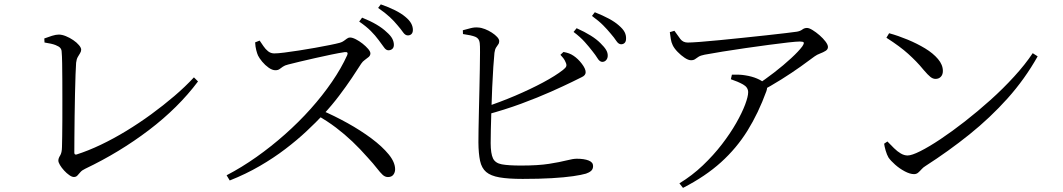

<svg xmlns="http://www.w3.org/2000/svg" viewBox="-20 -838 4970 898"><path d="M187.2 -658.1Q204.8 -664.8 223.3 -670.6Q241.8 -676.3 254.8 -676.3Q269.9 -676.3 288.1 -668.9Q306.2 -661.6 322.7 -650.3Q339.2 -639.1 349.4 -626.8Q359.7 -614.6 359.7 -605.5Q359.7 -597.6 354.6 -589.4Q349.4 -581.3 343.7 -571.2Q338 -561.2 336 -544.6Q334.8 -528 333.3 -489.2Q331.9 -450.4 330.8 -399.6Q329.7 -348.7 329 -295.7Q328.4 -242.6 328 -197.3Q327.6 -152 327.6 -124.3Q327.6 -113 337.9 -115.4Q392.3 -132.7 451.6 -161Q510.8 -189.2 570.6 -225.6Q630.4 -262 687.3 -303.5Q744.2 -345.1 795.4 -388.8Q846.6 -432.5 887 -476.2L906.1 -457.1Q813.8 -333.9 676.4 -229.5Q538.9 -125.1 378.7 -48.8Q363.2 -41.6 355.7 -32.5Q348.2 -23.5 341.9 -16.9Q335.7 -10.2 325.4 -10.2Q316.5 -10.2 304 -19Q291.4 -27.8 279.8 -40.5Q268.1 -53.3 260.5 -66.1Q252.9 -78.9 252.9 -87Q252.9 -97.6 261.3 -110.7Q269.6 -123.9 269.9 -150.8Q270.3 -166.3 270.9 -199.6Q271.5 -232.9 271.6 -277Q271.7 -321.2 271.7 -368.7Q271.7 -416.2 271.5 -461.4Q271.3 -506.6 270.7 -542.1Q270.1 -577.6 268.3 -596.6Q268.1 -605.8 262.3 -613.2Q256.5 -620.7 239.7 -627.3Q222.9 -633.9 188.2 -639.2Z M1750.8 -650.8Q1735.5 -671.8 1714.3 -693.1Q1693.1 -714.4 1660 -737.1L1673.6 -755.5Q1712 -740.1 1740.9 -723.1Q1769.7 -706 1787.6 -688.6Q1806.5 -672.4 1814.4 -657.7Q1822.2 -643 1822.2 -628.2Q1822.2 -616 1815 -609.4Q1807.7 -602.8 1796.6 -602.8Q1785.2 -602.8 1775.5 -617.2Q1765.8 -631.5 1750.8 -650.8ZM1838.7 -720.4Q1823.6 -739 1803.1 -758.1Q1782.6 -777.3 1748.5 -801L1761 -817.6Q1798.9 -804.5 1827.8 -789.9Q1856.7 -775.3 1874.8 -760.1Q1894.6 -744 1902.8 -728.9Q1911.1 -713.8 1911.1 -698.1Q1911.1 -685.7 1904.7 -679Q1898.2 -672.4 1887.4 -672.4Q1875.3 -672.4 1865.2 -686.9Q1855.1 -701.4 1838.7 -720.4ZM1173.3 -639.8 1194.4 -648.2Q1202.6 -636.4 1212.1 -622.2Q1221.6 -608 1234 -598.1Q1246.5 -588.2 1262.7 -588.2Q1279.4 -588.2 1310.1 -592.1Q1340.8 -596 1378.4 -601.8Q1416.1 -607.6 1453.8 -614.4Q1491.6 -621.2 1522.6 -627.4Q1553.6 -633.6 1569.8 -638.1Q1580.6 -641.1 1588.2 -646.8Q1595.7 -652.5 1602.8 -657.5Q1609.8 -662.6 1617.1 -662.6Q1628 -662.6 1644.1 -654.4Q1660.3 -646.2 1675.8 -633.9Q1691.3 -621.6 1701.9 -609.2Q1712.4 -596.7 1712.4 -588.3Q1712.4 -578.6 1704.4 -571.6Q1696.3 -564.6 1686.2 -557.6Q1676.1 -550.6 1669.4 -540.2Q1651.9 -512.6 1625.5 -473.2Q1599 -433.7 1565.6 -389.6Q1532.3 -345.6 1493.3 -303.5Q1458.6 -266.3 1414 -224.6Q1369.5 -182.8 1314.7 -141.1Q1260 -99.3 1194.8 -61.5Q1129.7 -23.6 1054.5 6.1L1039.8 -18.2Q1110.8 -55.2 1179.7 -103.9Q1248.6 -152.6 1313 -209.7Q1377.4 -266.7 1433.1 -329Q1488.7 -391.2 1532.6 -455.3Q1576.6 -519.4 1604.1 -580.4Q1610.6 -596.6 1592.3 -594.3Q1566 -590.3 1528.9 -582.6Q1491.9 -574.9 1453.4 -566.2Q1414.9 -557.5 1381.3 -549.5Q1347.6 -541.5 1327.3 -536.1Q1311.8 -532.4 1303 -526.1Q1294.2 -519.7 1287 -514.6Q1279.8 -509.5 1267.8 -509.5Q1253.6 -509.5 1236.7 -521.3Q1219.9 -533.1 1206.3 -549.5Q1192.8 -565.9 1186.8 -578.2Q1182.5 -587.7 1178.5 -603.4Q1174.4 -619 1173.3 -639.8ZM1461.2 -299.9 1480.7 -323.5Q1543.8 -296.5 1605.4 -262.3Q1666.9 -228.1 1717.4 -190.5Q1767.8 -152.8 1797.9 -116Q1828 -79.2 1828 -46.2Q1828 -31.8 1819.7 -20.8Q1811.5 -9.9 1794.4 -9.9Q1780.9 -9.9 1769.5 -20.5Q1758.1 -31.2 1742.4 -51.5Q1726.8 -71.8 1699.7 -101.3Q1664.5 -141.3 1628.3 -175.8Q1592.1 -210.2 1551.6 -241Q1511.2 -271.8 1461.2 -299.9Z M2751 -598.3Q2735.6 -618.5 2714.8 -641.8Q2694.1 -665 2662.6 -688.6L2676.9 -706.1Q2714.6 -689.2 2742.6 -671.7Q2770.6 -654.3 2788.5 -636Q2806.7 -618.3 2814.9 -604.4Q2823.2 -590.5 2822.4 -575.7Q2821.6 -563.4 2814 -555.7Q2806.3 -547.9 2795.2 -548.7Q2783.8 -550.3 2774.9 -565Q2765.9 -579.7 2751 -598.3ZM2836.5 -680.5Q2820.6 -699.9 2801.3 -719.4Q2782 -739 2748.7 -763.5L2762 -780.8Q2799.1 -766.1 2827.6 -750.8Q2856.1 -735.4 2874.1 -719.4Q2893.9 -702.5 2901.4 -687.8Q2908.9 -673.1 2908.1 -656.7Q2908.1 -644.2 2901.7 -637.5Q2895.3 -630.9 2884.4 -630.9Q2872.3 -631.7 2862.6 -646.6Q2852.9 -661.5 2836.5 -680.5ZM2144.7 -696.5Q2162.1 -701.1 2180.7 -706.1Q2199.4 -711 2215.7 -709.4Q2231.4 -708.6 2248.3 -701.9Q2265.3 -695.3 2280.5 -685.4Q2295.8 -675.5 2305.4 -664.9Q2314.9 -654.3 2314.9 -645.6Q2314.9 -636.2 2310 -630Q2305.1 -623.8 2300 -615.3Q2294.8 -606.8 2292.6 -591Q2290.2 -568.4 2287.3 -525.1Q2284.4 -481.9 2282.1 -429.6Q2279.9 -377.3 2278.3 -325.3Q2276.7 -273.3 2275.7 -231.6Q2274.7 -190 2274.9 -168.5Q2275.1 -119.7 2285.7 -97.4Q2296.3 -75.1 2327 -69.4Q2357.7 -63.7 2417.4 -63.7Q2496.8 -63.7 2547.8 -71.7Q2598.8 -79.8 2629.6 -87.7Q2660.3 -95.6 2677.4 -95.6Q2712 -95.6 2732.9 -87.4Q2753.9 -79.2 2753.9 -61.6Q2753.9 -46.9 2744.6 -38.8Q2735.3 -30.7 2720.6 -25.9Q2700.3 -19.9 2660.3 -14Q2620.3 -8.2 2561.2 -4.7Q2502.2 -1.2 2424.4 -1.2Q2357.3 -1.2 2316.2 -8.4Q2275.2 -15.5 2253.9 -33.6Q2232.6 -51.8 2225.3 -85.8Q2218 -119.7 2217.6 -172.4Q2217.4 -194.9 2218.2 -234.3Q2219 -273.8 2220 -321.9Q2221 -370.1 2222.3 -420.7Q2223.5 -471.2 2224.2 -516Q2224.9 -560.7 2225.1 -593.1Q2225.3 -625.6 2223.7 -637.1Q2221.4 -658.4 2203.1 -665.9Q2184.7 -673.3 2145.4 -678.8ZM2601.1 -581.7 2615.4 -595Q2630.1 -592.3 2641.3 -588.2Q2652.6 -584 2662.6 -577.1Q2683.4 -563.3 2701.3 -539.8Q2719.2 -516.3 2719.2 -500.3Q2719.2 -485.6 2701.3 -477.4Q2683.3 -469.2 2655.1 -454.6Q2617.9 -436.4 2556.6 -409Q2495.3 -381.7 2417.5 -352.9Q2339.7 -324.2 2251.3 -300.6L2244.2 -335.6Q2318 -359.9 2389.5 -390.3Q2461 -420.8 2519.7 -452.2Q2578.4 -483.7 2612.8 -510.6Q2626.1 -520.8 2628.5 -528.4Q2631 -536 2624.8 -548.3Q2621.2 -557.6 2614.5 -566.2Q2607.9 -574.9 2601.1 -581.7Z M3112.8 -687.7 3134.3 -694Q3149.6 -671.6 3162.2 -655.3Q3174.9 -639 3196.7 -639Q3212.6 -639 3252.1 -641.9Q3291.6 -644.8 3344.6 -650.1Q3397.5 -655.4 3454.4 -661.2Q3511.3 -667 3563.7 -672.8Q3616.1 -678.6 3654.4 -683.1Q3692.6 -687.6 3706.9 -689.8Q3722.5 -692.4 3732.3 -699.8Q3742.1 -707.3 3754.4 -707.3Q3764.3 -707.3 3780.4 -697.4Q3796.6 -687.5 3813.2 -673.1Q3829.8 -658.6 3841.1 -643.6Q3852.4 -628.5 3852.4 -618.2Q3852.4 -606.9 3841.3 -600.1Q3830.2 -593.2 3815.7 -587.8Q3801.1 -582.4 3789.7 -574.1Q3766.4 -556.3 3725.3 -527.1Q3684.3 -497.8 3634.5 -466.6Q3584.7 -435.5 3533.7 -408.1L3514 -437Q3557.3 -465.2 3601.1 -499.1Q3645 -533 3680.4 -565.8Q3715.8 -598.5 3732.3 -620.9Q3741.9 -635.4 3738.9 -639.6Q3735.9 -643.8 3720.3 -643.8Q3706.1 -643.8 3667 -639.5Q3627.9 -635.2 3575.4 -628.1Q3523 -621.1 3466.6 -613Q3410.2 -604.8 3359.6 -596.7Q3309 -588.6 3275.5 -582.2Q3256.5 -578.5 3247 -572.4Q3237.6 -566.2 3230.8 -561.3Q3224 -556.3 3211.7 -556.3Q3199.4 -556.3 3182.2 -567.7Q3165 -579.1 3149.3 -595.3Q3133.5 -611.5 3126.3 -626.6Q3119.7 -640.2 3117.4 -655.6Q3115.1 -671 3112.8 -687.7ZM3398.3 -467.4 3403.2 -488.8Q3424.5 -489.3 3439.1 -488.6Q3453.6 -487.8 3466.7 -485.5Q3496.9 -480.7 3520.4 -470.7Q3543.9 -460.8 3555.3 -449.2Q3564.2 -441 3566.8 -433.4Q3569.4 -425.9 3564.2 -410.9Q3527 -309.1 3476.1 -227Q3425.2 -145 3352.4 -79.2Q3279.7 -13.3 3174.4 40.8L3157.7 19.5Q3217.1 -16.7 3267.1 -64.3Q3317.1 -111.9 3356.4 -163Q3395.7 -214.1 3423.1 -262.2Q3450.5 -310.4 3464.9 -348.5Q3479.2 -386.6 3479.2 -406.6Q3479.2 -429.8 3455 -443.2Q3430.9 -456.5 3398.3 -467.4Z M4138.5 -682.6Q4181.1 -670.9 4225.2 -652.6Q4269.4 -634.3 4306.9 -611.6Q4344.3 -588.9 4367.1 -561.9Q4389.9 -535 4389.9 -506Q4389.9 -489 4380.4 -479Q4370.9 -469 4355.5 -469Q4343.4 -469 4331.7 -478.2Q4320 -487.4 4300.2 -510.6Q4282.2 -532.7 4264.7 -550.6Q4247.1 -568.6 4227.9 -586Q4208.6 -603.5 4183.8 -621.8Q4159 -640.2 4125.8 -661.5ZM4810.1 -589.3 4833.2 -574.4Q4773.4 -468.1 4692.3 -377.6Q4611.1 -287.1 4514.1 -209.2Q4417.1 -131.3 4307.5 -60.9Q4298 -55.2 4290.2 -46.4Q4282.3 -37.5 4274.3 -30.5Q4266.4 -23.6 4254.9 -23.6Q4236.2 -23.6 4211.7 -36.6Q4187.3 -49.5 4166.6 -67.9Q4145.8 -86.3 4135.6 -101.2Q4128 -114.1 4122.2 -134.1Q4116.5 -154.1 4115.2 -165.9L4130.5 -176.3Q4146.1 -160.2 4161.5 -144.9Q4176.9 -129.6 4193 -120.2Q4209.1 -110.8 4225 -110.8Q4244.1 -110.8 4284.4 -131Q4324.8 -151.2 4378.8 -187.2Q4432.8 -223.2 4492.9 -270.1Q4553 -317 4612.6 -370.4Q4672.2 -423.9 4723.5 -480.2Q4774.9 -536.4 4810.1 -589.3Z"/></svg>

Font: Noto Serif HK
Style: Regular
Weight: 200
Designer: Ryoko NISHIZUKA 西塚涼子 (kana & ideographs); Frank Grießhammer (Latin, Greek & Cyrillic); Wenlong ZHANG 张文龙 (bopomofo); San
Foundry: Adobe
Version: Version 2.001;hotconv 1.1.0;makeotfexe 2.6.0